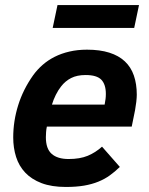

<svg xmlns="http://www.w3.org/2000/svg" viewBox="-20 -723 587 758"><path d="M165 -223.1Q162.6 -211.9 161.9 -200.9Q161.1 -189.9 161.1 -181.2Q161.1 -135.7 184.1 -115.5Q207 -95.2 251 -95.2Q295.4 -95.2 326.2 -107.9Q356.9 -120.6 382.8 -144L453.1 -64Q434.1 -45.4 413.8 -30.8Q393.6 -16.1 368.4 -5.9Q343.3 4.4 312 9.8Q280.8 15.1 240.2 15.1Q183.6 15.1 144 0Q104.5 -15.1 79.6 -41.5Q54.7 -67.9 43.5 -103.5Q32.2 -139.2 32.2 -180.2Q32.2 -245.1 51.8 -307.6Q71.3 -370.1 110.8 -425.8Q127 -448.2 148.2 -466.8Q169.4 -485.4 196 -498.8Q222.7 -512.2 254.4 -519.5Q286.1 -526.9 323.2 -526.9Q374.5 -526.9 411.6 -515.1Q448.7 -503.4 472.9 -480.7Q497.1 -458 508.5 -424.8Q520 -391.6 520 -349.1Q520 -338.4 518.1 -321Q516.1 -303.7 513.2 -288.1L500 -223.1ZM393.1 -310.1Q395.5 -322.3 396.7 -332.3Q397.9 -342.3 397.9 -352.1Q397.9 -389.6 380.1 -408.2Q362.3 -426.8 317.9 -426.8Q284.2 -426.8 261 -415Q237.8 -403.3 221.2 -381.8Q210 -367.7 200.4 -348.6Q190.9 -329.6 185.1 -310.1ZM188 -612.8 207 -703.1H528.8L509.8 -612.8Z"/></svg>

Font: Clear Sans
Style: Bold Italic
Weight: 700
Italic angle: -12°
Foundry: Intel Corporation
Version: Version 1.00